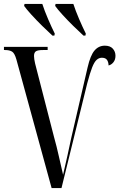

<svg xmlns="http://www.w3.org/2000/svg" viewBox="-20 -951 604 971"><path d="M63 -650Q54 -682 41 -690Q28 -698 5 -698H0V-714H221V-698H198Q171 -698 161.5 -691.5Q152 -685 152 -668Q152 -654 157.5 -630Q163 -606 167 -593L253 -259Q267 -209 278 -159Q289 -109 299 -67Q313 -126 321.5 -166Q330 -206 340 -252L423 -610Q437 -671 458 -695.5Q479 -720 510 -720Q537 -720 550.5 -705Q564 -690 564 -669Q564 -649 553.5 -636Q543 -623 529 -620Q529 -636 521.5 -647.5Q514 -659 495 -659Q481 -659 469 -648.5Q457 -638 446 -610Q435 -582 421 -529L291 0H241ZM245 -771Q222 -792 193 -820.5Q164 -849 139 -876.5Q114 -904 102 -921L104 -931H194Q205 -897 223 -855Q241 -813 257 -781L255 -771ZM402 -771Q379 -792 350 -820.5Q321 -849 296 -876.5Q271 -904 259 -921L261 -931H351Q362 -897 380 -855Q398 -813 414 -781L412 -771Z"/></svg>

Font: Noto Serif Display ExtraCondensed
Style: Regular
Weight: 400
Width: 2
Designer: Monotype Design Team
Foundry: Monotype Imaging Inc.
Version: Version 2.009